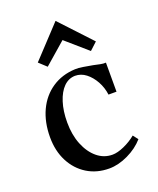

<svg xmlns="http://www.w3.org/2000/svg" viewBox="-146 -867 796 969"><g transform="rotate(-20 252.0 -382.5)"><path d="M272 14Q205 14 153.5 -18Q102 -50 73 -106.5Q44 -163 44 -236Q44 -317 73 -379Q102 -441 155.5 -477Q209 -513 280 -516Q297 -517 321 -513Q345 -509 373 -504Q391 -500 408 -496.5Q425 -493 438 -494V-338H395Q390 -377 371.5 -410.5Q353 -444 326.5 -464.5Q300 -485 268 -485Q233 -484 207 -458Q181 -432 166 -385Q151 -338 151 -277Q151 -210 172 -158Q193 -106 229 -76Q265 -46 311 -46Q338 -46 374 -62Q410 -78 439 -102L460 -75Q426 -36 373.5 -11Q321 14 272 14ZM155 -575 115 -612 271 -779 427 -612 387 -575 271 -676Z"/></g></svg>

Font: Wittgenstein Medium
Style: Regular
Weight: 500
Designer: Jörg Drees
Foundry: Jörg Drees
Version: Version 1.500